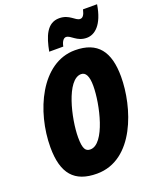

<svg xmlns="http://www.w3.org/2000/svg" viewBox="-170 -1034 927 1142"><g transform="rotate(-20 293.5 -463.5)"><path d="M223 -769H312C319 -805 334 -817 346 -817C377 -817 398 -770 462 -770C512 -770 567 -811 587 -937H498C490 -902 479 -889 463 -889C433 -889 412 -936 346 -936C268 -936 240 -859 223 -769ZM243 10C480 10 574 -292 574 -484C574 -642 513 -725 369 -725C154 -725 35 -457 35 -232C35 -65 101 10 243 10ZM255 -139C226 -139 210 -156 210 -231C210 -347 263 -579 355 -579C384 -579 400 -550 400 -489C400 -373 347 -139 255 -139Z"/></g></svg>

Font: Noto Sans ExtraCondensed Black
Style: Italic
Weight: 900
Width: 2
Italic angle: -12°
Designer: Monotype Design Team
Foundry: Monotype Imaging Inc.
Version: Version 2.013